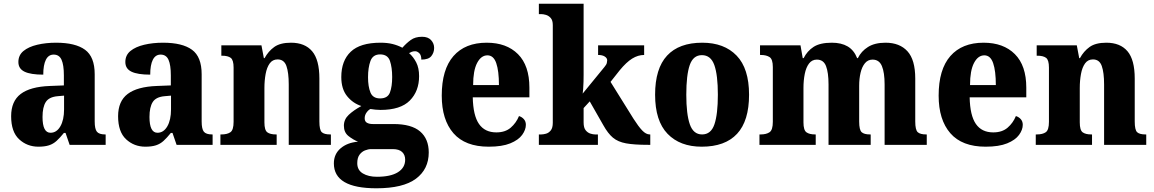

<svg xmlns="http://www.w3.org/2000/svg" viewBox="-20 -780 6216 1034"><path d="M187 10Q126 10 83 -30Q40 -70 40 -154Q40 -235 91.5 -274Q143 -313 248 -317L324 -320V-374Q324 -430 311.5 -458Q299 -486 269 -486Q241 -486 227 -458Q213 -430 213 -378Q145 -378 112 -394Q79 -410 79 -446Q79 -483 106.5 -505.5Q134 -528 180.5 -539Q227 -550 282 -550Q386 -550 438 -512Q490 -474 490 -380V-126Q490 -85 502 -70.5Q514 -56 546 -56H549V0H355L333 -64H324Q303 -38 285 -21.5Q267 -5 244 2.5Q221 10 187 10ZM252 -65Q285 -65 305 -99.5Q325 -134 325 -191V-265L291 -262Q244 -258 226.5 -230.5Q209 -203 209 -150Q209 -65 252 -65Z M763 10Q702 10 659 -30Q616 -70 616 -154Q616 -235 667.5 -274Q719 -313 824 -317L900 -320V-374Q900 -430 887.5 -458Q875 -486 845 -486Q817 -486 803 -458Q789 -430 789 -378Q721 -378 688 -394Q655 -410 655 -446Q655 -483 682.5 -505.5Q710 -528 756.5 -539Q803 -550 858 -550Q962 -550 1014 -512Q1066 -474 1066 -380V-126Q1066 -85 1078 -70.5Q1090 -56 1122 -56H1125V0H931L909 -64H900Q879 -38 861 -21.5Q843 -5 820 2.5Q797 10 763 10ZM828 -65Q861 -65 881 -99.5Q901 -134 901 -191V-265L867 -262Q820 -258 802.5 -230.5Q785 -203 785 -150Q785 -65 828 -65Z M1167 0V-56H1172Q1204 -56 1221 -68Q1238 -80 1238 -124V-416Q1238 -457 1222.5 -468.5Q1207 -480 1176 -480H1172V-536H1388L1401 -467H1405Q1425 -504 1457 -527Q1489 -550 1547 -550Q1622 -550 1661 -504Q1700 -458 1700 -357V-126Q1700 -80 1713 -68Q1726 -56 1758 -56H1762V0H1535V-325Q1535 -389 1522.5 -424.5Q1510 -460 1475 -460Q1448 -460 1432.5 -438.5Q1417 -417 1410.5 -381.5Q1404 -346 1404 -306V-121Q1404 -79 1419.5 -67.5Q1435 -56 1466 -56H1470V0Z M2007 234Q1778 234 1778 100Q1778 50 1814 19Q1850 -12 1908 -17Q1881 -28 1856.5 -47.5Q1832 -67 1832 -103Q1832 -137 1858 -161.5Q1884 -186 1926 -209Q1880 -224 1849 -262.5Q1818 -301 1818 -365Q1818 -453 1869 -501.5Q1920 -550 2029 -550Q2066 -550 2094 -543Q2122 -536 2147 -523Q2168 -547 2192 -564.5Q2216 -582 2253 -582Q2285 -582 2301.5 -564Q2318 -546 2318 -522Q2318 -497 2303 -478Q2288 -459 2249 -459Q2249 -483 2238 -493.5Q2227 -504 2216 -504Q2205 -504 2197.5 -501Q2190 -498 2183 -494Q2206 -474 2221.5 -444Q2237 -414 2237 -370Q2237 -289 2187 -238.5Q2137 -188 2029 -188Q2019 -188 2001.5 -189.5Q1984 -191 1975 -193Q1964 -188 1954 -174Q1944 -160 1944 -143Q1944 -126 1956 -119Q1968 -112 1988 -112H2099Q2196 -112 2242.5 -72Q2289 -32 2289 41Q2289 131 2220 182.5Q2151 234 2007 234ZM2027 -250Q2068 -250 2080 -282Q2092 -314 2092 -365Q2092 -417 2080 -452Q2068 -487 2027 -487Q1988 -487 1975 -451.5Q1962 -416 1962 -364Q1962 -314 1975 -282Q1988 -250 2027 -250ZM2010 172Q2084 172 2123 147.5Q2162 123 2162 80Q2162 54 2145.5 38.5Q2129 23 2095 23H1979Q1963 23 1945.5 30Q1928 37 1916 53.5Q1904 70 1904 99Q1904 136 1934 154Q1964 172 2010 172Z M2612 10Q2485 10 2422 -62.5Q2359 -135 2359 -265Q2359 -406 2422 -478Q2485 -550 2601 -550Q2708 -550 2769.5 -488.5Q2831 -427 2831 -308V-256H2526Q2528 -158 2559.5 -112.5Q2591 -67 2653 -67Q2701 -67 2730.5 -92.5Q2760 -118 2775 -155Q2791 -150 2801.5 -138Q2812 -126 2812 -108Q2812 -81 2792 -53.5Q2772 -26 2728 -8Q2684 10 2612 10ZM2667 -322Q2667 -398 2652.5 -440Q2638 -482 2605 -482Q2571 -482 2549.5 -441Q2528 -400 2528 -322Z M2882 0V-56H2895Q2906 -56 2920.5 -60Q2935 -64 2946 -77.5Q2957 -91 2957 -119V-645Q2957 -671 2945.5 -683.5Q2934 -696 2919.5 -700Q2905 -704 2895 -704H2882V-760H3123V-378Q3123 -361 3122.5 -339.5Q3122 -318 3120.5 -300Q3119 -282 3118 -276L3235 -419Q3246 -432 3248 -441Q3250 -450 3250 -455Q3250 -467 3237 -475.5Q3224 -484 3201 -484V-536H3449V-484Q3416 -484 3384.5 -464.5Q3353 -445 3317 -401L3268 -339L3392 -140Q3418 -99 3438.5 -77.5Q3459 -56 3479 -56H3482V0H3470Q3395 0 3351.5 -8Q3308 -16 3281 -38.5Q3254 -61 3229 -106L3156 -234L3123 -198V-121Q3123 -92 3134 -78.5Q3145 -65 3159.5 -60.5Q3174 -56 3184 -56H3200V0Z M3759 10Q3642 10 3575 -59.5Q3508 -129 3508 -270Q3508 -411 3572.5 -480.5Q3637 -550 3762 -550Q3880 -550 3947 -480.5Q4014 -411 4014 -270Q4014 -129 3949.5 -59.5Q3885 10 3759 10ZM3761 -56Q3809 -56 3827.5 -110.5Q3846 -165 3846 -270Q3846 -376 3827 -429.5Q3808 -483 3760 -483Q3713 -483 3694.5 -429.5Q3676 -376 3676 -270Q3676 -165 3695 -110.5Q3714 -56 3761 -56Z M4070 0V-56H4076Q4107 -56 4124.5 -68Q4142 -80 4142 -124V-419Q4142 -461 4124.5 -472.5Q4107 -484 4077 -484H4073V-536H4291L4303 -467H4308Q4327 -505 4361.5 -527.5Q4396 -550 4460 -550Q4511 -550 4545 -530Q4579 -510 4596 -467H4600Q4618 -504 4654.5 -527Q4691 -550 4749 -550Q4825 -550 4867 -504Q4909 -458 4909 -357V-126Q4909 -80 4922.5 -68Q4936 -56 4968 -56H4971V0H4744V-325Q4744 -389 4729.5 -424Q4715 -459 4679 -459Q4654 -459 4638 -439.5Q4622 -420 4614.5 -388Q4607 -356 4607 -318V-126Q4607 -80 4620.5 -68Q4634 -56 4665 -56H4669V0H4442V-325Q4442 -389 4428.5 -424Q4415 -459 4379 -459Q4353 -459 4337 -438Q4321 -417 4314 -382Q4307 -347 4307 -306V-121Q4307 -79 4323 -67.5Q4339 -56 4370 -56H4373V0Z M5288 10Q5161 10 5098 -62.5Q5035 -135 5035 -265Q5035 -406 5098 -478Q5161 -550 5277 -550Q5384 -550 5445.5 -488.5Q5507 -427 5507 -308V-256H5202Q5204 -158 5235.5 -112.5Q5267 -67 5329 -67Q5377 -67 5406.5 -92.5Q5436 -118 5451 -155Q5467 -150 5477.5 -138Q5488 -126 5488 -108Q5488 -81 5468 -53.5Q5448 -26 5404 -8Q5360 10 5288 10ZM5343 -322Q5343 -398 5328.5 -440Q5314 -482 5281 -482Q5247 -482 5225.5 -441Q5204 -400 5204 -322Z M5558 0V-56H5563Q5595 -56 5612 -68Q5629 -80 5629 -124V-416Q5629 -457 5613.5 -468.5Q5598 -480 5567 -480H5563V-536H5779L5792 -467H5796Q5816 -504 5848 -527Q5880 -550 5938 -550Q6013 -550 6052 -504Q6091 -458 6091 -357V-126Q6091 -80 6104 -68Q6117 -56 6149 -56H6153V0H5926V-325Q5926 -389 5913.5 -424.5Q5901 -460 5866 -460Q5839 -460 5823.5 -438.5Q5808 -417 5801.5 -381.5Q5795 -346 5795 -306V-121Q5795 -79 5810.5 -67.5Q5826 -56 5857 -56H5861V0Z"/></svg>

Font: Noto Serif Myanmar SemiCondensed ExtraBold
Style: Regular
Weight: 800
Width: 4
Designer: Ben Mitchell and the Monotype Design Team
Foundry: Monotype Imaging Inc.
Version: Version 2.106; ttfautohint (v1.8.4.7-5d5b)